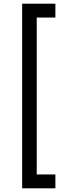

<svg xmlns="http://www.w3.org/2000/svg" viewBox="-20 -800 340 1040"><path d="M179 145H280V220H100V-780H280V-705H179Z"/></svg>

Font: Jost
Style: Regular
Weight: 400
Version: Version 3.710